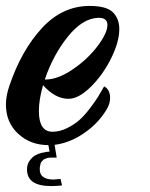

<svg xmlns="http://www.w3.org/2000/svg" viewBox="-93 -458 507 647"><path d="M52 -171Q38 -122 38 -84Q38 -14 84 -14Q108 -14 132.5 -26Q157 -38 174.5 -53.5Q192 -69 210.5 -93.5Q229 -118 237.5 -132Q246 -146 258 -167Q278 -156 278 -128Q278 -110 268 -92Q235 -35 174 1Q133 25 91 30L98 73Q97 73 89.5 73Q82 73 80.5 73Q79 73 72.5 73.5Q66 74 64.5 75Q63 76 58.5 77.5Q54 79 52.5 81Q51 83 48 86Q45 89 44 92.5Q43 96 42 101Q41 106 41 113Q41 147 88 147L111 145L116 167Q94 169 79 169Q-2 169 -2 113Q-2 96 6.5 84Q15 72 25 66Q35 60 48 57Q61 54 66 53.5Q71 53 74 53L70 31Q10 31 -31.5 -7Q-73 -45 -73 -106Q-73 -136 -61 -170Q-21 -288 48 -363Q117 -438 209 -438Q266 -438 287.5 -416.5Q309 -395 309 -360Q309 -317 281.5 -261.5Q254 -206 213 -165.5Q172 -125 138 -125Q93 -125 52 -171ZM58 -190Q59 -190 60 -190Q102 -190 152.5 -224.5Q203 -259 236 -303Q269 -347 269 -374Q269 -398 240 -398Q240 -398 239 -398Q186 -397 136 -335Q86 -273 58 -190Z"/></svg>

Font: Vervelle
Style: Script
Weight: 400
Monospace: yes
Designer: Nur Solikh
Foundry: Astageni Type
Version: Version 1.0